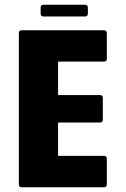

<svg xmlns="http://www.w3.org/2000/svg" viewBox="-20 -795 534 815"><path d="M72.5 0Q60 0 60 -12.5V-654Q60 -666.5 72.5 -666.5H421Q433.5 -666.5 433.5 -654V-546Q433.5 -533.5 421 -533.5H226.5V-391.5H404Q416.5 -391.5 416.5 -379V-287.5Q416.5 -275 404 -275H226.5V-133.5H421Q433.5 -133.5 433.5 -121V-12.5Q433.5 0 421 0ZM165 -725Q152.5 -725 152.5 -737.5V-762.5Q152.5 -775 165 -775H340.5Q353 -775 353 -762.5V-737.5Q353 -725 340.5 -725Z"/></svg>

Font: Jaro
Style: Regular
Weight: 400
Designer: Agyei Archer, Celine Hurka, Mirko Velimirović
Version: Version 1.000